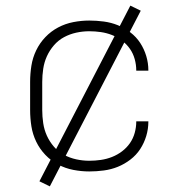

<svg xmlns="http://www.w3.org/2000/svg" viewBox="-20 -601 640 682"><path d="M297 8Q269 8 240.5 2.5Q212 -3 186.5 -16.5Q161 -30 141 -51Q121 -72 108.5 -98Q96 -124 91.5 -152.5Q87 -181 87 -210V-310Q87 -339 91.5 -367.5Q96 -396 108.5 -422Q121 -448 141 -469Q161 -490 186.5 -503.5Q212 -517 240.5 -522.5Q269 -528 297 -528Q323 -528 349 -524.5Q375 -521 398.5 -511.5Q422 -502 443 -486Q464 -470 478 -448.5Q492 -427 499.5 -402Q507 -377 507 -351V-350H464V-351Q464 -371 458.5 -391Q453 -411 441.5 -427.5Q430 -444 413.5 -456.5Q397 -469 378 -476.5Q359 -484 338.5 -487Q318 -490 297 -490Q274 -490 251 -485Q228 -480 207.5 -469Q187 -458 171.5 -440Q156 -422 146.5 -401Q137 -380 133.5 -356.5Q130 -333 130 -310V-210Q130 -187 133.5 -163.5Q137 -140 146.5 -119Q156 -98 171.5 -80Q187 -62 207.5 -51Q228 -40 251 -35Q274 -30 297 -30Q318 -30 338.5 -33Q359 -36 378 -43.5Q397 -51 413.5 -63.5Q430 -76 441.5 -92.5Q453 -109 458.5 -129Q464 -149 464 -169V-170H507V-169Q507 -143 499.5 -118Q492 -93 478 -71.5Q464 -50 443 -34Q422 -18 398.5 -8.5Q375 1 349 4.5Q323 8 297 8ZM157 61 120 43 443 -581 480 -563Z"/></svg>

Font: Iosevka Aile Extralight
Style: Regular
Weight: 200
Designer: Belleve Invis
Foundry: Belleve Invis
Version: Version 31.1.0; ttfautohint (v1.8.4)